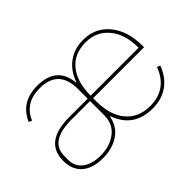

<svg xmlns="http://www.w3.org/2000/svg" viewBox="-90 -773 1040 1040"><g transform="rotate(-45 430.5 -253.0)"><path d="M388 -257H247Q79 -257 79 -145V-115Q79 -64 117.5 -35.5Q156 -7 219 -7Q291 -7 339.5 -44Q388 -81 388 -148ZM411 -275H778V-279Q778 -379 728 -439Q678 -499 596 -499Q508 -499 459.5 -439.5Q411 -380 411 -277ZM600 -7Q728 -7 775 -131L793 -124Q770 -60 720.5 -24Q671 12 600 12Q455 12 408 -121H405Q393 -56 342 -22Q291 12 219 12Q141 12 98.5 -25Q56 -62 56 -130Q56 -275 246 -275H388V-349Q388 -499 244 -499Q131 -499 91 -404L73 -412Q119 -518 244 -518Q392 -518 405 -382H408Q431 -447 479.5 -482.5Q528 -518 596 -518Q688 -518 744.5 -449.5Q801 -381 801 -266V-256H411V-229Q411 -126 461 -66.5Q511 -7 600 -7Z"/></g></svg>

Font: IBM Plex Sans Thin
Style: Regular
Weight: 100
Designer: Mike Abbink, Paul van der Laan, Pieter van Rosmalen
Foundry: Bold Monday
Version: Version 3.0